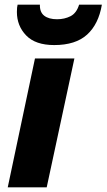

<svg xmlns="http://www.w3.org/2000/svg" viewBox="-20 -798 454 818"><path d="M13 0 129 -549H297L179 0ZM211 -606Q131 -606 91.5 -647Q52 -688 52 -747Q52 -768 55 -778H150Q149 -746 168.5 -731Q188 -716 223 -716Q255 -716 280.5 -729Q306 -742 317 -778H414Q400 -695 351 -650.5Q302 -606 211 -606Z"/></svg>

Font: Noto Sans Disp ExtBd
Style: Italic
Weight: 800
Italic angle: -12°
Designer: Monotype Design Team
Foundry: Monotype Imaging Inc.
Version: Version 2.000;GOOG;noto-source:20170915:90ef993387c0